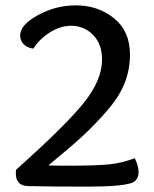

<svg xmlns="http://www.w3.org/2000/svg" viewBox="-20 -693 575 715"><path d="M104 -512Q81 -515 68 -528.5Q55 -542 55 -561Q55 -600 121 -636.5Q187 -673 263 -673Q345 -673 404.5 -625Q464 -577 464 -490Q464 -435 445 -385.5Q426 -336 381 -283.5Q336 -231 289.5 -188Q243 -145 160 -77Q179 -76 238 -76Q340 -76 387.5 -81Q435 -86 482 -104Q496 -74 496 -53Q496 -22 471 -12Q432 2 305 2Q150 2 87 0Q39 0 39 -47Q39 -57 40 -61Q228 -229 294 -312.5Q360 -396 360 -471Q360 -529 326.5 -563Q293 -597 245 -597Q206 -597 167.5 -573.5Q129 -550 104 -512Z"/></svg>

Font: Overlock
Style: Bold
Weight: 700
Designer: Dario Muhafara
Foundry: Dario Manuel Muhafara
Version: Version 1.002